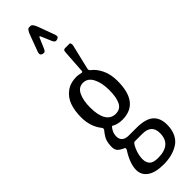

<svg xmlns="http://www.w3.org/2000/svg" viewBox="-333 -853 998 998"><g transform="rotate(-45 166.5 -353.5)"><path d="M133.8 -703.6Q129.4 -703.6 123.5 -705.3Q117.7 -707 117.7 -709.5Q112.8 -710 112.8 -718.8Q112.8 -724.6 114.3 -729L147 -816.9Q159.2 -852.5 172.4 -852.5H183.6Q196.8 -852.5 209.5 -816.9L241.7 -729Q243.7 -722.2 243.7 -717.3Q243.7 -710 238.3 -709.5Q238.3 -707 232.4 -705.3Q226.6 -703.6 222.7 -703.6Q213.9 -703.6 207 -718.3L183.1 -774.4Q180.2 -781.2 177.7 -781.2Q175.8 -781.2 172.9 -774.4L148.9 -718.3Q142.1 -703.6 133.8 -703.6ZM173.8 -215.8Q208.5 -215.8 222.9 -245.1Q237.3 -274.4 237.3 -327.6Q237.3 -380.9 219.2 -415.8Q201.2 -450.7 167 -450.7Q133.8 -450.7 118.2 -417.7Q102.5 -384.8 102.5 -333Q102.5 -276.9 120.6 -246.3Q138.7 -215.8 173.8 -215.8ZM167 102.1Q265.6 102.1 265.6 17.1Q265.6 -44.9 197.8 -44.9H141.6Q132.3 -44.9 118.7 -13.2Q105 18.6 105 48.8Q105 73.2 118.4 87.6Q131.8 102.1 167 102.1ZM164.1 146.5Q104.5 146.5 73.2 124.8Q42 103 42 64.5Q42 18.6 82 -43.9Q84 -47.9 84 -50.8Q84 -55.2 80.6 -57.1Q57.6 -66.9 47.1 -77.6Q36.6 -88.4 36.6 -109.9Q36.6 -117.2 37.4 -123.8Q38.1 -130.4 38.6 -135.5Q39.1 -140.6 41 -146.2Q43 -151.9 43.7 -155.3Q44.4 -158.7 47.4 -164.1Q50.3 -169.4 51.3 -171.4Q52.2 -173.3 56.2 -178.7Q60.1 -184.1 60.5 -185.1Q61 -186 65.7 -191.9Q70.3 -197.8 70.8 -198.2Q74.2 -203.1 74.2 -207Q74.2 -211.9 71.3 -214.8Q33.2 -262.7 33.2 -329.6Q33.2 -378.4 46.1 -415Q59.1 -451.7 89.6 -474.4Q120.1 -497.1 165.5 -497.1Q177.7 -497.1 198.2 -492.2Q206.1 -490.2 206.5 -499.5L214.8 -623Q215.3 -636.7 218.8 -640.4Q222.2 -644 229.5 -644H262.2Q265.6 -644 267.6 -637.2Q269.5 -630.4 268.1 -624L235.4 -486.8Q232.9 -475.1 242.2 -468.8Q266.6 -450.7 283.9 -415.3Q301.3 -379.9 301.3 -330.1Q301.3 -169.4 175.8 -169.4Q141.6 -169.4 115.7 -185.1Q106.4 -177.7 99.4 -162.8Q92.3 -147.9 92.3 -129.4Q92.3 -110.4 105 -99.4Q117.7 -88.4 142.1 -88.4H196.8Q263.7 -88.4 293.2 -63.2Q322.8 -38.1 322.8 12.7Q322.8 50.3 309.3 77.4Q295.9 104.5 272.2 118.9Q248.5 133.3 221.9 139.9Q195.3 146.5 164.1 146.5Z"/></g></svg>

Font: BenchNine
Style: Regular
Weight: 400
Designer: Vernon Adams
Foundry: Vernon Adams
Version: Version 1 ; ttfautohint (v0.92.18-e454-dirty) -l 8 -r 50 -G 